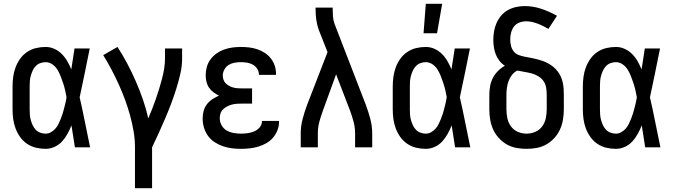

<svg xmlns="http://www.w3.org/2000/svg" viewBox="-20 -775 3540 1010"><path d="M220 8Q194 8 169 2Q144 -4 122.5 -18.5Q101 -33 86 -54Q71 -75 62 -99Q53 -123 49.5 -148.5Q46 -174 46 -200V-320Q46 -346 49.5 -371.5Q53 -397 62 -421Q71 -445 86 -466Q101 -487 122.5 -501.5Q144 -516 169 -522Q194 -528 220 -528Q244 -528 266 -518Q288 -508 305 -491Q322 -474 334 -453Q346 -432 355 -410Q359 -437 363.5 -464.5Q368 -492 372 -520H452Q439 -456 426 -391.5Q413 -327 399 -263Q414 -198 427 -132Q440 -66 454 0H374Q370 -29 365 -57.5Q360 -86 356 -115Q347 -93 335 -71Q323 -49 306.5 -31Q290 -13 267 -2.5Q244 8 220 8ZM220 -72Q235 -72 248 -79.5Q261 -87 271 -98Q281 -109 287.5 -122.5Q294 -136 299.5 -149.5Q305 -163 309.5 -177.5Q314 -192 317.5 -206Q321 -220 324.5 -234.5Q328 -249 330 -264Q327 -282 322.5 -301Q318 -320 312 -338Q306 -356 299 -374Q292 -392 282 -408.5Q272 -425 255.5 -436.5Q239 -448 220 -448Q206 -448 192 -443Q178 -438 168 -427.5Q158 -417 152 -404Q146 -391 142 -377Q138 -363 137 -348.5Q136 -334 136 -320V-200Q136 -186 137 -171.5Q138 -157 142 -143Q146 -129 152 -116Q158 -103 168 -92.5Q178 -82 192 -77Q206 -72 220 -72Z M690 215V0Q690 -43 682.5 -86Q675 -129 663.5 -170.5Q652 -212 637 -252.5Q622 -293 604 -332.5Q586 -372 566 -410Q546 -448 523 -485L598 -528Q626 -485 650 -439.5Q674 -394 694.5 -347Q715 -300 732 -251Q749 -202 760 -152Q771 -178 781 -203.5Q791 -229 800 -255Q809 -281 817 -307Q825 -333 832 -359.5Q839 -386 843.5 -413.5Q848 -441 848 -468V-520H938V-468Q938 -427 928.5 -386Q919 -345 906.5 -305.5Q894 -266 879.5 -227.5Q865 -189 848.5 -151Q832 -113 815 -75Q798 -37 780 0V215Z M1247 8Q1223 8 1199 5Q1175 2 1152 -6Q1129 -14 1108.5 -27.5Q1088 -41 1074 -60.5Q1060 -80 1053 -103.5Q1046 -127 1046 -151Q1046 -171 1051 -190.5Q1056 -210 1068 -226Q1080 -242 1097 -253Q1114 -264 1132 -272Q1117 -279 1103 -289.5Q1089 -300 1079.5 -314Q1070 -328 1066 -345Q1062 -362 1062 -379Q1062 -401 1068 -423Q1074 -445 1087.5 -463Q1101 -481 1119.5 -494Q1138 -507 1159 -514.5Q1180 -522 1202.5 -525Q1225 -528 1247 -528Q1269 -528 1290.5 -525.5Q1312 -523 1333 -516Q1354 -509 1372.5 -497Q1391 -485 1404.5 -468Q1418 -451 1425 -430Q1432 -409 1432 -387V-381H1342V-384Q1342 -400 1332.5 -414Q1323 -428 1309 -435.5Q1295 -443 1279 -445.5Q1263 -448 1247 -448Q1230 -448 1213.5 -445Q1197 -442 1183 -433.5Q1169 -425 1160.5 -409.5Q1152 -394 1152 -378Q1152 -367 1155.5 -356Q1159 -345 1167 -337Q1175 -329 1185 -323.5Q1195 -318 1205.5 -315Q1216 -312 1227.5 -311Q1239 -310 1250 -310H1306V-230H1250Q1237 -230 1224 -229Q1211 -228 1198.5 -224.5Q1186 -221 1174.5 -215Q1163 -209 1153.5 -200Q1144 -191 1140 -178.5Q1136 -166 1136 -153Q1136 -133 1146 -115.5Q1156 -98 1172.5 -88.5Q1189 -79 1208.5 -75.5Q1228 -72 1247 -72Q1265 -72 1283 -74.5Q1301 -77 1317.5 -84Q1334 -91 1346 -105Q1358 -119 1358 -137V-139H1448V-135Q1448 -112 1439.5 -90Q1431 -68 1416 -50.5Q1401 -33 1380.5 -21.5Q1360 -10 1338 -3.5Q1316 3 1293 5.5Q1270 8 1247 8Z M1562 0V-74Q1562 -112 1572 -149.5Q1582 -187 1595 -222L1703 -501L1656 -620Q1647 -646 1643.5 -673Q1640 -700 1640 -728V-735H1730V-728Q1730 -708 1731.5 -688Q1733 -668 1740 -649L1905 -222Q1918 -187 1928 -149.5Q1938 -112 1938 -74V0H1848V-74Q1848 -104 1840 -134.5Q1832 -165 1821 -194L1748 -384L1679 -194Q1674 -180 1669 -165Q1664 -150 1660 -135Q1656 -120 1654 -104.5Q1652 -89 1652 -74V0Z M2220 8Q2194 8 2169 2Q2144 -4 2122.5 -18.5Q2101 -33 2086 -54Q2071 -75 2062 -99Q2053 -123 2049.5 -148.5Q2046 -174 2046 -200V-320Q2046 -346 2049.5 -371.5Q2053 -397 2062 -421Q2071 -445 2086 -466Q2101 -487 2122.5 -501.5Q2144 -516 2169 -522Q2194 -528 2220 -528Q2244 -528 2266 -518Q2288 -508 2305 -491Q2322 -474 2334 -453Q2346 -432 2355 -410Q2359 -437 2363.5 -464.5Q2368 -492 2372 -520H2452Q2439 -456 2426 -391.5Q2413 -327 2399 -263Q2414 -198 2427 -132Q2440 -66 2454 0H2374Q2370 -29 2365 -57.5Q2360 -86 2356 -115Q2347 -93 2335 -71Q2323 -49 2306.5 -31Q2290 -13 2267 -2.5Q2244 8 2220 8ZM2220 -72Q2235 -72 2248 -79.5Q2261 -87 2271 -98Q2281 -109 2287.5 -122.5Q2294 -136 2299.5 -149.5Q2305 -163 2309.5 -177.5Q2314 -192 2317.5 -206Q2321 -220 2324.5 -234.5Q2328 -249 2330 -264Q2327 -282 2322.5 -301Q2318 -320 2312 -338Q2306 -356 2299 -374Q2292 -392 2282 -408.5Q2272 -425 2255.5 -436.5Q2239 -448 2220 -448Q2206 -448 2192 -443Q2178 -438 2168 -427.5Q2158 -417 2152 -404Q2146 -391 2142 -377Q2138 -363 2137 -348.5Q2136 -334 2136 -320V-200Q2136 -186 2137 -171.5Q2138 -157 2142 -143Q2146 -129 2152 -116Q2158 -103 2168 -92.5Q2178 -82 2192 -77Q2206 -72 2220 -72ZM2208 -600 2220 -755H2306L2279 -600Z M2750 8Q2723 8 2696 3Q2669 -2 2645.5 -15.5Q2622 -29 2603.5 -49.5Q2585 -70 2574 -94.5Q2563 -119 2558.5 -146Q2554 -173 2554 -200V-275Q2554 -298 2558 -321Q2562 -344 2572.5 -364.5Q2583 -385 2599.5 -401.5Q2616 -418 2636 -429Q2619 -440 2607 -455.5Q2595 -471 2588 -489Q2581 -507 2578 -526.5Q2575 -546 2575 -565Q2575 -588 2579 -611Q2583 -634 2592.5 -655Q2602 -676 2617 -693.5Q2632 -711 2652 -722Q2672 -733 2694.5 -738Q2717 -743 2740 -743Q2785 -743 2828 -728.5Q2871 -714 2910 -692L2865 -623Q2851 -631 2837 -638Q2823 -645 2808.5 -650.5Q2794 -656 2778.5 -659.5Q2763 -663 2748 -663Q2730 -663 2712.5 -656.5Q2695 -650 2684 -635.5Q2673 -621 2668.5 -603Q2664 -585 2664 -567Q2664 -551 2668 -534.5Q2672 -518 2682 -505Q2692 -492 2707.5 -486Q2723 -480 2739 -477Q2755 -474 2771 -471Q2787 -468 2803 -464Q2819 -460 2834.5 -454.5Q2850 -449 2864.5 -441Q2879 -433 2891.5 -422.5Q2904 -412 2914 -399Q2924 -386 2930.5 -371Q2937 -356 2940.5 -340Q2944 -324 2945 -307.5Q2946 -291 2946 -275V-200Q2946 -173 2941.5 -146Q2937 -119 2926 -94.5Q2915 -70 2896.5 -49.5Q2878 -29 2854.5 -15.5Q2831 -2 2804 3Q2777 8 2750 8ZM2750 -72Q2774 -72 2796 -81.5Q2818 -91 2832 -110Q2846 -129 2851 -152.5Q2856 -176 2856 -200V-275Q2856 -294 2853 -313.5Q2850 -333 2839 -348.5Q2828 -364 2811.5 -374Q2795 -384 2776 -389Q2757 -394 2738 -397Q2719 -400 2701 -404Q2684 -395 2672.5 -380Q2661 -365 2655 -348Q2649 -331 2646.5 -312.5Q2644 -294 2644 -275V-200Q2644 -176 2649 -152.5Q2654 -129 2668 -110Q2682 -91 2704 -81.5Q2726 -72 2750 -72Z M3220 8Q3194 8 3169 2Q3144 -4 3122.5 -18.5Q3101 -33 3086 -54Q3071 -75 3062 -99Q3053 -123 3049.5 -148.5Q3046 -174 3046 -200V-320Q3046 -346 3049.5 -371.5Q3053 -397 3062 -421Q3071 -445 3086 -466Q3101 -487 3122.5 -501.5Q3144 -516 3169 -522Q3194 -528 3220 -528Q3244 -528 3266 -518Q3288 -508 3305 -491Q3322 -474 3334 -453Q3346 -432 3355 -410Q3359 -437 3363.5 -464.5Q3368 -492 3372 -520H3452Q3439 -456 3426 -391.5Q3413 -327 3399 -263Q3414 -198 3427 -132Q3440 -66 3454 0H3374Q3370 -29 3365 -57.5Q3360 -86 3356 -115Q3347 -93 3335 -71Q3323 -49 3306.5 -31Q3290 -13 3267 -2.5Q3244 8 3220 8ZM3220 -72Q3235 -72 3248 -79.5Q3261 -87 3271 -98Q3281 -109 3287.5 -122.5Q3294 -136 3299.5 -149.5Q3305 -163 3309.5 -177.5Q3314 -192 3317.5 -206Q3321 -220 3324.5 -234.5Q3328 -249 3330 -264Q3327 -282 3322.5 -301Q3318 -320 3312 -338Q3306 -356 3299 -374Q3292 -392 3282 -408.5Q3272 -425 3255.5 -436.5Q3239 -448 3220 -448Q3206 -448 3192 -443Q3178 -438 3168 -427.5Q3158 -417 3152 -404Q3146 -391 3142 -377Q3138 -363 3137 -348.5Q3136 -334 3136 -320V-200Q3136 -186 3137 -171.5Q3138 -157 3142 -143Q3146 -129 3152 -116Q3158 -103 3168 -92.5Q3178 -82 3192 -77Q3206 -72 3220 -72Z"/></svg>

Font: Iosevka Term Curly Medium
Style: Regular
Weight: 500
Designer: Belleve Invis
Foundry: Belleve Invis
Version: Version 32.3.0